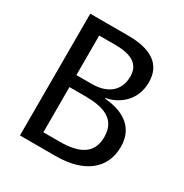

<svg xmlns="http://www.w3.org/2000/svg" viewBox="-168 -863 957 997"><g transform="rotate(30 310.0 -365.0)"><path d="M88.5 0H302.5C474.5 0 572 -80 572 -210.5C572 -343.5 462 -380 376 -386.5V-390.5C442 -402 530.5 -456.5 530.5 -573.5C530.5 -683.5 449 -730.5 315 -730H88.5ZM185.5 -75V-346H281C389.5 -346 472 -319 472 -211.5C472 -113 403.5 -75 281 -75ZM185.5 -418V-655H281C391 -655 432 -616.5 432 -551.5C432 -468 376 -418 276.5 -418Z"/></g></svg>

Font: Monaspace Neon
Style: Regular
Weight: 400
Designer: Riley Cran & the Lettermatic Team
Foundry: Lettermatic
Version: Version 1.200 (Monaspace Neon)